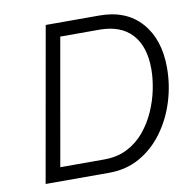

<svg xmlns="http://www.w3.org/2000/svg" viewBox="-75 -723 784 797"><g transform="rotate(-10 317.0 -325.0)"><path d="M395 -650Q508 -650 571 -579Q634 -508 634 -388Q634 -315 612.5 -246Q591 -177 550.5 -121.5Q510 -66 452.5 -33Q395 0 322 0H54L169 -650ZM220 -592 126 -58H311Q367 -58 409.5 -80Q452 -102 482 -138.5Q512 -175 531.5 -219.5Q551 -264 560 -309.5Q569 -355 569 -394Q569 -489 522 -540.5Q475 -592 385 -592Z"/></g></svg>

Font: Overused Grotesk Book
Style: Italic
Weight: 350
Italic angle: -10°
Version: Version 0.003